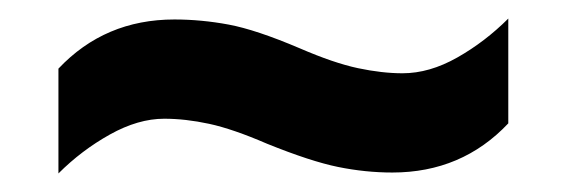

<svg xmlns="http://www.w3.org/2000/svg" viewBox="-20 -456 612 207"><path d="M268 -301Q231 -317 205.5 -322.5Q180 -328 157 -328Q129 -328 98.5 -311Q68 -294 43 -269V-382Q93 -435 168 -435Q197 -435 226.5 -429.5Q256 -424 303 -404Q340 -388 366 -382.5Q392 -377 414 -377Q443 -377 473 -394Q503 -411 528 -436V-323Q478 -270 403 -270Q374 -270 344.5 -276Q315 -282 268 -301Z"/></svg>

Font: Noto Sans Kawi
Style: Bold
Weight: 700
Designer: Fadhl Haqq
Version: Version 1.000